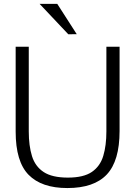

<svg xmlns="http://www.w3.org/2000/svg" viewBox="-20 -955 695 987"><path d="M326.2 11.7Q193.8 11.7 127.2 -56.2Q60.5 -124 60.5 -278.3V-714.8H127.9V-279.3Q127.9 -205.6 144.5 -152.3Q161.1 -99.1 204.6 -70.6Q248 -42 329.1 -42Q409.7 -42 452.4 -71.3Q495.1 -100.6 511 -154.1Q526.9 -207.5 526.9 -279.3V-714.8H594.7V-281.7Q594.7 -127.9 529.1 -58.1Q463.4 11.7 326.2 11.7ZM331.1 -778.8 183.6 -935.1H274.4L374.5 -779.3Z"/></svg>

Font: Pontano Sans Light
Style: Regular
Weight: 300
Designer: Vernon Adams
Foundry: Vernon Adams
Version: Version 2.001